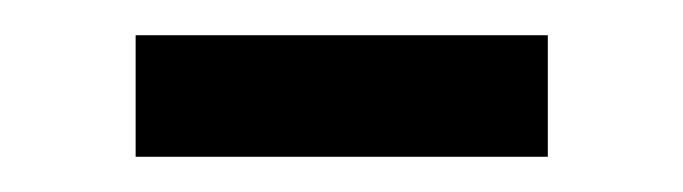

<svg xmlns="http://www.w3.org/2000/svg" viewBox="-20 -323 388 109"><path d="M291 -234H57V-303H291Z"/></svg>

Font: Hind Colombo
Style: Regular
Weight: 400
Designer: Jyotish Sonowal, Aditi Pimprikar
Foundry: Indian Type Foundry
Version: Version 1.000;PS 1.0;hotconv 1.0.86;makeotf.lib2.5.63406; tt